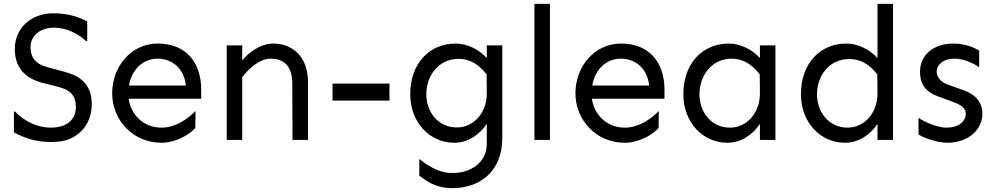

<svg xmlns="http://www.w3.org/2000/svg" viewBox="-20 -723 5135 992"><path d="M245.1 10.7C319.3 10.7 362.3 -8.8 401.4 -46.9C436.5 -81.1 454.1 -133.8 454.1 -183.6C454.1 -264.6 418 -318.4 336.9 -344.7C305.7 -355.5 250 -368.2 215.8 -378.9C165 -393.6 137.7 -424.8 137.7 -479.5C137.7 -539.1 187.5 -580.1 260.7 -580.1C324.2 -580.1 386.7 -546.9 424.8 -510.7H430.7V-612.3C380.9 -639.6 321.3 -654.3 254.9 -654.3C146.5 -654.3 56.6 -583 56.6 -469.7C56.6 -377 105.5 -322.3 192.4 -296.9C238.3 -284.2 261.7 -280.3 299.8 -268.6C349.6 -252.9 372.1 -221.7 372.1 -169.9C372.1 -106.4 327.1 -63.5 241.2 -63.5C178.7 -63.5 108.4 -92.8 57.6 -146.5H51.8V-39.1C105.5 -10.7 160.2 10.7 245.1 10.7Z M794.9 -419.9C862.3 -419.9 930.7 -376 940.4 -281.2H646.5C659.2 -358.4 713.9 -419.9 794.9 -419.9ZM794.9 -498C658.2 -498 559.6 -379.9 559.6 -241.2C559.6 -103.5 666 14.6 814.5 14.6C889.6 14.6 961.9 -29.3 989.3 -62.5L990.2 -149.4C948.2 -106.4 884.8 -63.5 814.5 -63.5C720.7 -63.5 656.2 -130.9 644.5 -212.9H1019.5V-260.7C1019.5 -395.5 945.3 -498 794.9 -498Z M1151.4 -488.3V0H1231.4V-324.2C1270.5 -375 1325.2 -419.9 1377 -419.9C1454.1 -419.9 1490.2 -375 1490.2 -290L1491.2 0H1571.3V-297.9C1571.3 -432.6 1490.2 -498 1390.6 -498C1324.2 -498 1262.7 -449.2 1231.4 -411.1V-488.3Z M1698.2 -291V-203.1H1992.2V-291Z M2349.6 -418.9C2409.2 -418.9 2454.1 -389.6 2494.1 -338.9L2495.1 -245.1V-240.2C2495.1 -142.6 2429.7 -64.5 2339.8 -64.5C2245.1 -64.5 2182.6 -142.6 2182.6 -236.3C2182.6 -331.1 2245.1 -418.9 2349.6 -418.9ZM2335 -498C2201.2 -498 2099.6 -398.4 2099.6 -236.3C2099.6 -87.9 2202.1 14.6 2327.1 14.6C2401.4 14.6 2460.9 -31.2 2495.1 -83V19.5C2495.1 116.2 2413.1 170.9 2318.4 170.9C2234.4 170.9 2174.8 119.1 2146.5 98.6V184.6C2183.6 211.9 2227.5 249 2318.4 249C2457 249 2575.2 164.1 2575.2 -9.8V-488.3H2495.1V-422.9C2453.1 -469.7 2390.6 -498 2335 -498Z M2741.2 -703.1V0H2821.3V-703.1Z M3188.5 -419.9C3255.9 -419.9 3324.2 -376 3334 -281.2H3040C3052.7 -358.4 3107.4 -419.9 3188.5 -419.9ZM3188.5 -498C3051.8 -498 2953.1 -379.9 2953.1 -241.2C2953.1 -103.5 3059.6 14.6 3208 14.6C3283.2 14.6 3355.5 -29.3 3382.8 -62.5L3383.8 -149.4C3341.8 -106.4 3278.3 -63.5 3208 -63.5C3114.3 -63.5 3049.8 -130.9 3038.1 -212.9H3413.1V-260.7C3413.1 -395.5 3338.9 -498 3188.5 -498Z M3760.7 -419.9C3820.3 -419.9 3865.2 -389.6 3905.3 -338.9L3906.2 -245.1V-240.2C3906.2 -141.6 3840.8 -63.5 3751 -63.5C3656.2 -63.5 3593.8 -142.6 3593.8 -236.3C3593.8 -331.1 3656.2 -419.9 3760.7 -419.9ZM3746.1 -498C3612.3 -498 3510.7 -398.4 3510.7 -236.3C3510.7 -87.9 3613.3 14.6 3738.3 14.6C3812.5 14.6 3872.1 -31.2 3906.2 -83V0H3986.3V-488.3H3906.2V-422.9C3864.3 -469.7 3801.8 -498 3746.1 -498Z M4368.2 -418C4427.7 -418 4472.7 -389.6 4512.7 -338.9L4513.7 -245.1V-240.2C4513.7 -141.6 4448.2 -63.5 4358.4 -63.5C4263.7 -63.5 4201.2 -142.6 4201.2 -236.3C4201.2 -331.1 4263.7 -418 4368.2 -418ZM4513.7 -422.9C4471.7 -469.7 4409.2 -498 4353.5 -498C4219.7 -498 4118.2 -398.4 4118.2 -236.3C4118.2 -87.9 4220.7 14.6 4345.7 14.6C4419.9 14.6 4479.5 -31.2 4513.7 -83V0H4593.8V-703.1H4513.7Z M4905.3 -498C4800.8 -498 4733.4 -436.5 4733.4 -353.5C4733.4 -297.9 4752 -252.9 4827.1 -224.6L4899.4 -198.2C4945.3 -181.6 4969.7 -166 4969.7 -134.8C4969.7 -94.7 4931.6 -63.5 4870.1 -63.5C4821.3 -63.5 4752.9 -94.7 4725.6 -114.3V-28.3C4748 -12.7 4819.3 14.6 4876 14.6C4981.4 14.6 5055.7 -52.7 5055.7 -134.8C5055.7 -190.4 5024.4 -233.4 4960.9 -255.9L4878.9 -285.2C4835 -300.8 4819.3 -329.1 4819.3 -353.5C4819.3 -384.8 4849.6 -419.9 4911.1 -419.9C4960.9 -419.9 5011.7 -395.5 5039.1 -375V-460.9C5016.6 -477.5 4962.9 -498 4905.3 -498Z"/></svg>

Font: Sen-gleads
Style: Regular
Weight: 400
Designer: Kosal Sen, Philatype
Foundry: Philatype
Version: Version 1.004; ttfautohint (v1.8.3)